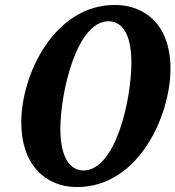

<svg xmlns="http://www.w3.org/2000/svg" viewBox="-20 -745 709 776"><path d="M291 11C542 11 669 -280 669 -467C669 -645 566 -725 444 -725C200 -725 66 -445 66 -250C66 -80 163 11 291 11ZM317 -56C265 -56 224 -106 224 -223C224 -375 291 -659 418 -659C474 -659 511 -607 511 -492C511 -340 447 -56 317 -56Z"/></svg>

Font: Noto Serif Condensed Extra
Style: Italic
Weight: 800
Width: 3
Italic angle: -12°
Designer: Monotype Design Team
Foundry: Monotype Imaging Inc.
Version: Version 1.901